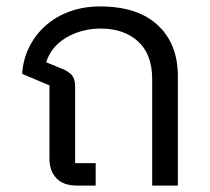

<svg xmlns="http://www.w3.org/2000/svg" viewBox="-20 -578 654 598"><path d="M220 0Q177 0 155.5 -23Q134 -46 134 -84V-312L49 -348Q52 -394 71.5 -432.5Q91 -471 123 -499Q155 -527 198 -542.5Q241 -558 291 -558Q409 -558 471.5 -499.5Q534 -441 534 -341V0H454V-331Q454 -409 410 -449Q366 -489 294 -489Q263 -489 235.5 -481.5Q208 -474 185.5 -460.5Q163 -447 147 -427.5Q131 -408 124 -384L173 -364Q195 -355 204.5 -343Q214 -331 214 -309V-70H278V0Z"/></svg>

Font: IBM Plex Thai
Style: Regular
Weight: 400
Designer: Mike Abbink, Paul van der Laan, Pieter van Rosmalen, Ben Mitchell, Mark Frömberg
Foundry: Bold Monday
Version: Version 1.0